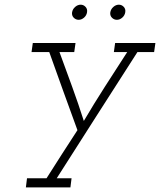

<svg xmlns="http://www.w3.org/2000/svg" viewBox="-20 -561 693 831"><path d="M96.9 210.6 92 250H284.8L289.7 210.6H225.5Q313.3 73.1 399.8 -62.5Q486.4 -198.1 574.8 -335.6H647L652.6 -375H478.3L472.8 -335.6H530.6Q482 -260.5 433.6 -185.2Q385.3 -109.9 342.8 -37.5Q319 -112.3 292 -186.4Q264.9 -260.5 237.4 -335.6H301.3L306.9 -375H122L116.5 -335.6H193.2Q223.2 -250.2 253.9 -166.3Q284.5 -82.3 315.2 2.4Q281.7 53.6 248.1 106Q214.5 158.4 181.4 210.6ZM457.4 -507.8Q455.3 -494 464.3 -484.6Q473.3 -475.3 486 -475.3Q498.3 -475.3 509.1 -484.6Q519.9 -494 522.1 -507.8Q524.5 -521.7 515.7 -531.2Q506.8 -540.7 494.5 -540.7Q481.8 -540.7 470.8 -531.2Q459.8 -521.7 457.4 -507.8ZM292 -507.8Q289.9 -494 298.9 -484.6Q307.9 -475.3 320.6 -475.3Q332.9 -475.3 343.7 -484.6Q354.5 -494 356.7 -507.8Q359.1 -521.7 350.3 -531.2Q341.4 -540.7 329.1 -540.7Q316.4 -540.7 305.4 -531.2Q294.4 -521.7 292 -507.8Z"/></svg>

Font: Josefin Slab Thin
Style: Italic
Weight: 100
Italic angle: -12°
Designer: Santiago Orozco
Foundry: Typemade
Version: Version 2.000